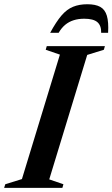

<svg xmlns="http://www.w3.org/2000/svg" viewBox="-52 -908 543 928"><path d="M237.5 -644 169 -667.5 174 -685H455L450 -667.5L369.5 -642.5L186 -41L254.5 -17.5L249.5 0H-32L-26.5 -17.5L54 -42.5ZM355 -817.5Q327 -817.5 304 -810.2Q281 -803 263 -788Q245 -773 231.5 -749.5H190.5Q219.5 -803 245.2 -833Q271 -863 301 -875.2Q331 -887.5 370 -887.5Q409.5 -887.5 432.5 -874.8Q455.5 -862 464.5 -831.8Q473.5 -801.5 470.5 -749.5H437Q438 -784 418.8 -800.8Q399.5 -817.5 355 -817.5Z"/></svg>

Font: Newsreader 36pt SemiBold
Style: Italic
Weight: 600
Italic angle: -17°
Designer: Hugues Gentile
Foundry: Production Type
Version: Version 1.003